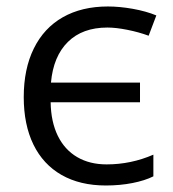

<svg xmlns="http://www.w3.org/2000/svg" viewBox="-20 -566 538 596"><path d="M53.7 -264.6Q53.7 -352.1 85 -415.5Q116.2 -479 175 -512.5Q233.9 -545.9 314.9 -545.9Q351.1 -545.9 392.3 -538.6Q433.6 -531.2 465.3 -518.1L441.4 -455.1Q411.1 -466.3 375.5 -473.4Q339.8 -480.5 313.5 -480.5Q235.8 -480.5 190.7 -435.8Q145.5 -391.1 138.2 -309.6H414.6V-248.5H137.2Q138.2 -188 159.4 -144.5Q180.7 -101.1 219.5 -78.4Q258.3 -55.7 311 -55.7Q386.7 -55.7 456.1 -85.9V-18.6Q429.7 -5.4 391.1 2.2Q352.5 9.8 308.6 9.8Q228.5 9.8 171.1 -22.9Q113.8 -55.7 83.7 -117.4Q53.7 -179.2 53.7 -264.6Z"/></svg>

Font: Viking Open Sans
Style: Regular
Weight: 400
Foundry: Ascender Corporation
Version: Version 2.001